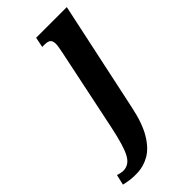

<svg xmlns="http://www.w3.org/2000/svg" viewBox="-365 -594 890 890"><g transform="rotate(-45 80.0 -148.5)"><path d="M-36 239Q-62 240 -80.5 237.5Q-99 235 -122 230L-110 179Q-105 181 -94 183.5Q-83 186 -75 186Q-37 186 -15.5 147Q6 108 27 8L112 -399Q115 -416 117.5 -428.5Q120 -441 120 -451Q120 -471 110.5 -478.5Q101 -486 80 -486H65L75 -536H276L160 8Q142 94 111.5 144.5Q81 195 43 216.5Q5 238 -36 239Z"/></g></svg>

Font: Noto Serif ExtraCondensed
Style: Bold Italic
Weight: 700
Width: 2
Italic angle: -12°
Designer: Monotype Design Team
Foundry: Monotype Imaging Inc.
Version: Version 2.013; ttfautohint (v1.8.4.7-5d5b)